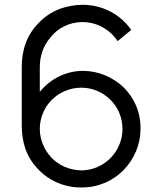

<svg xmlns="http://www.w3.org/2000/svg" viewBox="-20 -786 687 820"><path d="M540.6 -658.3C493.8 -725 417.7 -765.6 332.3 -765.6C260.4 -764.6 193.8 -739.6 145.8 -688.5C95.8 -638.5 72.9 -575 72.9 -500V-251C72.9 -177.1 92.7 -115.6 142.7 -63.5C188.5 -14.6 256.2 15.6 327.1 14.6C396.9 15.6 462.5 -12.5 508.3 -60.4C553.1 -106.3 580.2 -168.8 580.2 -235.4C581.2 -305.2 554.2 -367.7 506.3 -414.6C460.4 -457.3 399 -483.3 334.4 -483.3C260.4 -483.3 193.8 -447.9 150 -393.8V-500C150 -547.9 165.6 -590.6 193.8 -624C225 -665.6 276 -691.7 332.3 -691.7C394.8 -691.7 450 -659.4 482.3 -610.4ZM327.1 -58.3C276 -59.4 230.2 -80.2 197.9 -114.6C168.8 -146.9 150 -189.6 150 -235.4C150 -282.3 168.8 -326 199 -357.3C231.3 -390.6 277.1 -411.5 327.1 -411.5C375 -411.5 417.7 -392.7 450 -361.5C483.3 -329.2 503.1 -284.4 503.1 -235.4C503.1 -189.6 485.4 -146.9 456.3 -115.6C424 -80.2 377.1 -58.3 327.1 -58.3Z"/></svg>

Font: Manrope3
Style: Regular
Weight: 400
Width: 4
Designer: Mikhail Sharanda
Foundry: Mikhail Sharanda
Version: Version 3.000;PS 003.000;hotconv 1.0.88;makeotf.lib2.5.64775